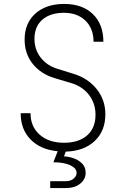

<svg xmlns="http://www.w3.org/2000/svg" viewBox="-20 -760 640 975"><path d="M235 195V160H315Q339 160 354 147Q369 134 369 118Q369 94 336.5 79Q304 64 251 64L273 8Q186 0 135.5 -51.5Q85 -103 85 -185H135Q135 -117 181.5 -76Q228 -35 305 -35Q380 -35 422.5 -72.5Q465 -110 465 -177Q465 -235 432 -278Q399 -321 342 -338L258 -363Q186 -385 145.5 -436.5Q105 -488 105 -559Q105 -642 159.5 -691Q214 -740 306 -740Q398 -740 451.5 -688.5Q505 -637 505 -548H455Q455 -615 414 -655Q373 -695 305 -695Q235 -695 195 -660Q155 -625 155 -563Q155 -509 186 -468.5Q217 -428 270 -411L354 -385Q428 -362 471.5 -307Q515 -252 515 -180Q515 -95 461 -44Q407 7 314 10L305 34Q329 35 354.5 44Q380 53 397.5 71Q415 89 415 118Q415 150 387.5 172.5Q360 195 315 195Z"/></svg>

Font: NKDuy Mono Thin
Style: Regular
Weight: 100
Monospace: yes
Designer: NKDuy
Foundry: NKDuy
Version: Version 2.251; ttfautohint (v1.8.4.7-5d5b)